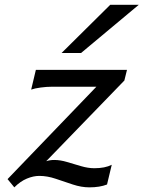

<svg xmlns="http://www.w3.org/2000/svg" viewBox="-20 -786 611 818"><path d="M132.8 -488.3H521L509.8 -442.9L176.8 -99.1Q192.4 -104.5 211.4 -104.5Q236.8 -104.5 266.1 -95.7Q295.4 -86.9 325.4 -78.1Q355.5 -69.3 381.8 -69.3Q427.7 -69.3 456.1 -84L436 0Q405.3 12.2 360.8 12.2Q326.7 12.2 290 0Q253.4 -12.2 217.3 -24.4Q181.2 -36.6 147.5 -36.6Q122.1 -36.6 94.5 -25.1Q66.9 -13.7 41 12.2L12.2 -22.9L390.6 -416.5H200.2Q178.7 -416.5 153.3 -413.1Q127.9 -409.7 112.8 -404.3ZM449.7 -765.6H571.3L325.2 -560.1H242.2Z"/></svg>

Font: Andika
Style: Italic
Weight: 400
Italic angle: -14°
Designer: Victor Gaultney, Annie Olsen, Julie Remington, Don Collingsworth, Eric Hays, Becca Hirsbrunner
Foundry: SIL International
Version: Version 6.101